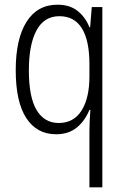

<svg xmlns="http://www.w3.org/2000/svg" viewBox="-20 -562 529 818"><path d="M361 -3Q361 -19 362 -44Q363 -69 365 -94H361Q342 -47 307 -18.5Q272 10 219 10Q137 10 92 -59Q47 -128 47 -263Q47 -396 93 -469Q139 -542 225 -542Q277 -542 310.5 -515.5Q344 -489 361 -446H364L371 -532H416V236H361ZM230 -38Q294 -38 327.5 -91Q361 -144 361 -237V-289Q361 -389 329 -441Q297 -493 233 -493Q168 -493 135.5 -432.5Q103 -372 103 -262Q103 -148 136 -93Q169 -38 230 -38Z"/></svg>

Font: Noto Sans Tamil Condensed Light
Style: Regular
Weight: 300
Width: 3
Designer: Jelle Bosma - Monotype Design Team
Foundry: Monotype Imaging Inc.
Version: Version 2.004; ttfautohint (v1.8.4.7-5d5b)